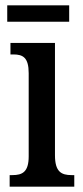

<svg xmlns="http://www.w3.org/2000/svg" viewBox="-20 -696 308 716"><path d="M7 -615H238V-676H7ZM16 0H257V-43H247C209 -43 185 -55 185 -117V-536H19V-493H30C66 -493 87 -481 87 -423V-113C87 -54 63 -43 26 -43H16Z"/></svg>

Font: Noto Serif Khmer ExtraCondensed Medium
Style: Regular
Weight: 500
Width: 2
Designer: Danh Hong and the Monotype Design Team
Foundry: Monotype Imaging Inc.
Version: Version 2.004